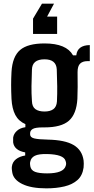

<svg xmlns="http://www.w3.org/2000/svg" viewBox="-20 -847 515 1052"><path d="M234 185Q150 185 101.5 161Q53 137 47 97Q46 91 45 82Q44 73 45 66Q48 41 67.5 25.5Q87 10 118 5V-12Q58 -23 52 -67Q52 -76 52 -81.5Q52 -87 52 -93Q55 -114 72.5 -130Q90 -146 119 -150V-167Q82 -183 64 -217Q46 -251 43 -305Q41 -347 41 -381Q41 -415 43 -453Q48 -537 90 -573Q132 -609 224 -609Q344 -609 380 -544H398Q404 -599 472 -600V-512H459Q433 -512 419 -498.5Q405 -485 405 -452Q406 -403 405.5 -370Q405 -337 404 -305Q399 -222 357.5 -185.5Q316 -149 224 -149Q222 -149 219.5 -149Q217 -149 215 -149Q174 -149 159.5 -140.5Q145 -132 145 -117V-111Q145 -94 168 -88.5Q191 -83 243 -82Q336 -80 383 -52.5Q430 -25 438 32Q439 39 439 49.5Q439 60 438 71Q432 115 404.5 139.5Q377 164 333 174.5Q289 185 234 185ZM224 -236Q255 -236 272.5 -249Q290 -262 292 -291Q294 -332 293.5 -374.5Q293 -417 291 -467Q288 -522 224 -522Q156 -522 155 -465Q153 -415 152.5 -375Q152 -335 155 -293Q156 -262 174 -249Q192 -236 224 -236ZM238 103Q328 103 340 62Q345 49 339 34Q329 -1 238 -3Q192 -4 171 6.5Q150 17 146 38Q144 44 144.5 51.5Q145 59 146 64Q150 86 172 94.5Q194 103 238 103ZM161 -661V-745L210 -827H276L238 -756H293V-661Z"/></svg>

Font: Big Shoulders Text
Style: Bold
Weight: 700
Designer: Patric King
Foundry: XO Type Co
Version: Version 1.000; ttfautohint (v1.8.2)